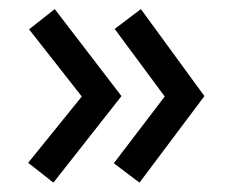

<svg xmlns="http://www.w3.org/2000/svg" viewBox="-20 -465 518 416"><path d="M226.6 -111.3 282.2 -69.3 422.9 -256.8 285.2 -445.3 228.5 -402.3 336.9 -255.9ZM41 -112.3 95.7 -69.3 243.2 -256.8 98.6 -445.3 43 -401.4 157.2 -255.9Z"/></svg>

Font: Yaldevi Colombo Medium
Style: Regular
Weight: 500
Designer: Sol Matas, Denzil Rajitha, Kosala Senevirathne and Pathum Egodawatta
Foundry: Mooniak
Version: Version 1.020 ; ttfautohint (v1.6)